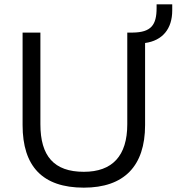

<svg xmlns="http://www.w3.org/2000/svg" viewBox="-20 -855 813 884"><path d="M366 9C551 9 648 -90 648 -279V-657C728 -668 773 -722 773 -807V-835H701V-818C701 -740 676 -706 591 -705H566V-283C566 -137 497 -64 366 -64C228 -64 166 -137 166 -283V-705H84V-279C84 -90 175 9 366 9Z"/></svg>

Font: Poppy and Pepper
Style: Regular
Weight: 400
Designer: Thy Ha
Foundry: Thy Ha
Version: Version 0.001;Glyphs 3.2 (3227)